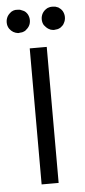

<svg xmlns="http://www.w3.org/2000/svg" viewBox="-51 -687 321 725"><g transform="rotate(-5 109.5 -324.5)"><path d="M42 -569.3Q41 -569.3 40 -569.3Q39.1 -569.3 38.1 -569.3Q33.2 -570.3 29.3 -571.3Q24.4 -573.2 20.5 -575.2Q16.6 -578.1 12.7 -581.1Q8.8 -585 5.9 -588.9Q-1 -599.6 -1 -612.3Q-1 -612.3 -1 -613.3Q-1 -625 4.9 -635.7Q7.8 -640.6 11.7 -644.5Q15.6 -648.4 19.5 -651.4Q23.4 -653.3 27.3 -655.3Q31.2 -656.2 35.2 -657.2Q36.1 -657.2 37.1 -657.2Q38.1 -657.2 39.1 -657.2Q39.1 -657.2 41 -657.2Q42 -657.2 42 -657.2Q48.8 -657.2 53.7 -656.2Q59.6 -654.3 65.4 -651.4Q70.3 -649.4 74.2 -645.5Q78.1 -641.6 81.1 -636.7Q86.9 -626 86.9 -614.3Q86.9 -601.6 81.1 -591.8Q78.1 -586.9 74.2 -583Q70.3 -579.1 65.4 -575.2Q56.6 -570.3 47.9 -570.3Q40 -569.3 42 -569.3ZM176.8 -657.2Q182.6 -657.2 187.5 -656.2Q193.4 -654.3 198.2 -652.3Q203.1 -648.4 207 -645.5Q210.9 -641.6 213.9 -636.7Q219.7 -626 219.7 -614.3Q219.7 -601.6 213.9 -591.8Q211.9 -586.9 208 -583Q204.1 -579.1 200.2 -576.2Q190.4 -570.3 182.6 -570.3Q174.8 -569.3 176.8 -569.3Q174.8 -569.3 173.8 -569.3Q172.9 -569.3 171.9 -569.3Q167 -570.3 162.1 -571.3Q158.2 -573.2 154.3 -575.2Q149.4 -578.1 145.5 -582Q141.6 -585.9 137.7 -590.8Q131.8 -600.6 131.8 -613.3Q131.8 -625 137.7 -635.7Q140.6 -640.6 144.5 -644.5Q148.4 -648.4 153.3 -651.4Q157.2 -654.3 162.1 -655.3Q167 -657.2 172.9 -657.2Q172.9 -657.2 174.8 -657.2Q175.8 -657.2 176.8 -657.2ZM77.1 0Q77.1 -17.6 77.1 -36.1Q77.1 -53.7 77.1 -71.3Q77.1 -110.4 77.1 -149.4Q77.1 -188.5 77.1 -227.5Q77.1 -266.6 77.1 -305.7Q77.1 -344.7 77.1 -383.8Q77.1 -414.1 77.1 -445.3Q77.1 -476.6 77.1 -507.8Q79.1 -507.8 81.1 -507.8Q83 -507.8 84 -507.8Q89.8 -507.8 95.7 -507.8Q101.6 -507.8 107.4 -507.8Q111.3 -507.8 115.2 -507.8Q119.1 -507.8 123 -507.8Q127.9 -507.8 132.8 -507.8Q136.7 -507.8 141.6 -507.8Q141.6 -505.9 141.6 -503.9Q141.6 -502 141.6 -500Q141.6 -443.4 141.6 -386.7Q141.6 -329.1 141.6 -272.5Q141.6 -233.4 141.6 -194.3Q141.6 -155.3 141.6 -116.2Q141.6 -85.9 141.6 -54.7Q141.6 -23.4 141.6 7.8Q139.6 7.8 138.7 7.8Q136.7 7.8 134.8 7.8Q128.9 7.8 123 7.8Q117.2 7.8 111.3 7.8Q107.4 7.8 103.5 7.8Q99.6 7.8 95.7 7.8Q91.8 7.8 86.9 7.8Q82 7.8 77.1 7.8Q77.1 5.9 77.1 3.9Q77.1 2 77.1 0Z"/></g></svg>

Font: LeFont
Style: Light
Weight: 300
Designer: Leryon MEDIA
Version: Version 1.0